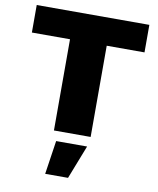

<svg xmlns="http://www.w3.org/2000/svg" viewBox="-96 -735 864 1051"><g transform="rotate(10 335.5 -209.0)"><path d="M648 -660V-507H438V0H234V-507H22V-660ZM428 55 355 242H228L256 55Z"/></g></svg>

Font: Elaine Sans ExtraBold
Style: Regular
Weight: 800
Designer: Wei Huang
Foundry: Wei Huang
Version: Version 2.001;December 24, 2019;FontCreator 12.0.0.2547 64-b